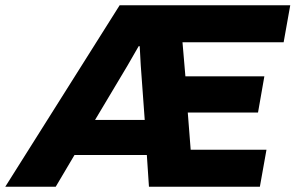

<svg xmlns="http://www.w3.org/2000/svg" viewBox="-70 -707 1119 727"><path d="M-50 0H141L212 -120H486L494 0H914L939 -140H652L641 -281H907L931 -418H632L621 -547H1004L1029 -687H383ZM290 -253 413 -459C427 -484 441 -508 455 -532H459C460 -508 462 -483 463 -459L478 -253Z"/></svg>

Font: Archivo ExtraBold
Style: Italic
Weight: 800
Italic angle: -10°
Designer: Hector Gatti
Foundry: Omnibus-Type
Version: Version 2.001